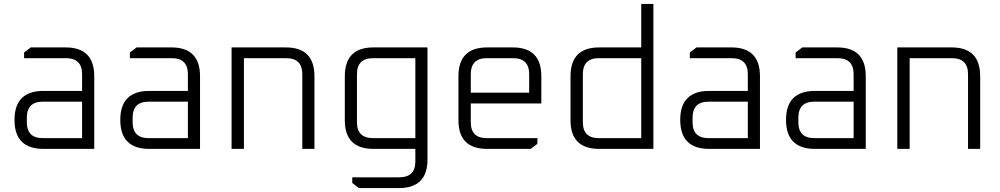

<svg xmlns="http://www.w3.org/2000/svg" viewBox="-20 -760 5102 980"><path d="M202 0Q54 0 54 -148Q54 -296 202 -296H399V-381Q399 -463 317 -463H103V-492L137 -518H315Q461 -518 461 -371V0ZM117 -136Q117 -55 198 -55H399V-241H198Q117 -241 117 -159Z M742 0Q594 0 594 -148Q594 -296 742 -296H939V-381Q939 -463 857 -463H643V-492L677 -518H855Q1001 -518 1001 -371V0ZM657 -136Q657 -55 738 -55H939V-241H738Q657 -241 657 -159Z M1162 0V-518H1439Q1585 -518 1585 -371V0H1523V-381Q1523 -463 1441 -463H1225V0Z M1740 -146V-371Q1740 -518 1886 -518H2162V54Q2162 200 2016 200H1812L1778 174V145H2018Q2100 145 2100 64V0H1886Q1740 0 1740 -146ZM1802 -136Q1802 -55 1884 -55H2100V-463H1884Q1802 -463 1802 -381Z M2320 -146V-371Q2320 -518 2467 -518H2597Q2743 -518 2743 -371V-232H2383V-136Q2383 -55 2464 -55H2723V-26L2689 0H2467Q2320 0 2320 -146ZM2383 -287H2681V-381Q2681 -463 2599 -463H2464Q2383 -463 2383 -381Z M2892 -146V-371Q2892 -518 3039 -518H3253V-740H3315V0H3039Q2892 0 2892 -146ZM2955 -136Q2955 -55 3036 -55H3253V-463H3036Q2955 -463 2955 -381Z M3600 0Q3452 0 3452 -148Q3452 -296 3600 -296H3797V-381Q3797 -463 3715 -463H3501V-492L3535 -518H3713Q3859 -518 3859 -371V0ZM3515 -136Q3515 -55 3596 -55H3797V-241H3596Q3515 -241 3515 -159Z M4140 0Q3992 0 3992 -148Q3992 -296 4140 -296H4337V-381Q4337 -463 4255 -463H4041V-492L4075 -518H4253Q4399 -518 4399 -371V0ZM4055 -136Q4055 -55 4136 -55H4337V-241H4136Q4055 -241 4055 -159Z M4560 0V-518H4837Q4983 -518 4983 -371V0H4921V-381Q4921 -463 4839 -463H4623V0Z"/></svg>

Font: Oxanium Light
Style: Regular
Weight: 300
Designer: Severin Meyer
Version: Version 1.000